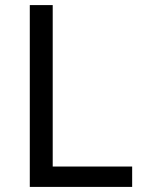

<svg xmlns="http://www.w3.org/2000/svg" viewBox="-20 -734 564 754"><path d="M97 0H499V-80H187V-714H97Z"/></svg>

Font: Noto Sans Sunuwar
Style: Regular
Weight: 400
Designer: Anshuman Pandey
Foundry: Jamra Patel LLC
Version: Version 1.000